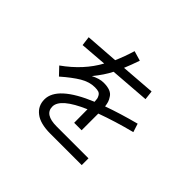

<svg xmlns="http://www.w3.org/2000/svg" viewBox="-175 -1042 1351 1351"><g transform="rotate(45 500.0 -367.0)"><path d="M166 -335.9Q308.6 -437.5 379.9 -569.3Q313.5 -564.5 180.7 -553.7Q178.7 -571.3 171.9 -623Q233.4 -627.9 418 -640.6Q447.3 -708 469.7 -782.2Q494.1 -775.4 543 -760.7Q522.5 -700.2 500 -646.5Q585 -653.3 754.9 -666Q756.8 -648.4 762.7 -597.7Q688.5 -591.8 467.8 -575.2Q437.5 -514.6 380.9 -445.3Q431.6 -471.7 473.6 -471.7Q510.7 -471.7 536.1 -461.9Q560.5 -452.1 572.3 -432.6Q585 -414.1 589.8 -398.4Q594.7 -382.8 597.7 -360.4Q705.1 -399.4 845.7 -436.5Q852.5 -415 866.2 -373Q721.7 -335.9 599.6 -291Q599.6 -235.4 599.6 -125Q581.1 -125 525.4 -125Q525.4 -158.2 524.4 -258.8Q335.9 -177.7 335.9 -97.7Q335.9 -19.5 457 -19.5Q562.5 -19.5 773.4 -19.5Q773.4 -2.9 773.4 47.9Q695.3 47.9 461.9 47.9Q360.4 47.9 310.5 8.8Q260.7 -29.3 260.7 -93.8Q260.7 -222.7 522.5 -331.1Q521.5 -350.6 519.5 -360.4Q517.6 -370.1 510.7 -381.8Q503.9 -394.5 490.2 -400.4Q475.6 -405.3 452.1 -405.3Q398.4 -405.3 343.8 -373Q290 -340.8 219.7 -279.3Q202.1 -297.9 166 -335.9Z"/></g></svg>

Font: Gothic A1
Style: Regular
Weight: 400
Designer: HanYang I&C Co.,Ltd.
Version: Version 2.50